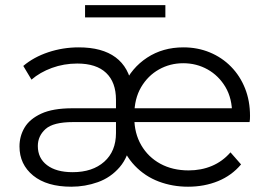

<svg xmlns="http://www.w3.org/2000/svg" viewBox="-20 -712 1026 737"><path d="M253.7 4.7Q159.9 4.7 107.3 -38.1Q54.8 -81 54.8 -149.9Q54.8 -189.2 74.3 -222.2Q93.8 -255.2 138.3 -275.8Q182.8 -296.4 258.1 -296.4H436.8V-243.4H260.5Q184.4 -243.4 154.8 -216.7Q125.2 -190 125.2 -151.5Q125.2 -104.8 160.6 -78Q195.9 -51.1 258.8 -51.1Q335 -51.1 380.1 -91.2Q425.2 -131.3 425.2 -201.4V-328.9Q425.2 -396.3 387.4 -432.2Q349.7 -468.1 276.5 -468.1Q225.3 -468.1 179.2 -451.3Q133.2 -434.4 100.9 -406.3L69.4 -458.9Q109.2 -492.7 165.3 -511.5Q221.4 -530.2 282.3 -530.2Q372.1 -530.2 423.7 -491.9Q475.3 -453.6 487.1 -377.8L455.2 -384.5Q484.6 -451.3 544.7 -490.7Q604.9 -530.2 683.9 -530.2Q738.8 -530.2 785.4 -510.8Q832.1 -491.5 866.8 -456.1Q901.5 -420.8 920.6 -372.8Q939.7 -324.8 939.7 -267.1Q939.7 -260.5 939.4 -254.7Q939.2 -248.8 938 -243.4H482V-296.4H900.4L870.9 -273.2Q871.4 -333.8 845.6 -377.6Q819.7 -421.4 777 -445.4Q734.3 -469.3 683.3 -469.3Q632.9 -469.3 590.2 -445.4Q547.5 -421.4 521.5 -377.1Q495.6 -332.7 495.6 -271.5V-259.6Q495.6 -200.5 522.1 -154.8Q548.5 -109.2 595.4 -83.5Q642.4 -57.9 704 -57.9Q752.6 -57.9 793.4 -75.1Q834.3 -92.3 864.7 -127.2L905.3 -80.9Q869.6 -38.3 817.1 -16.8Q764.5 4.7 701.7 4.7Q642.3 4.7 589.6 -15.1Q536.9 -34.9 497.7 -75.7Q458.5 -116.5 437.7 -179.4L483.6 -177.9Q474 -110.4 439.3 -70.3Q404.7 -30.2 355.7 -12.8Q306.8 4.7 253.7 4.7ZM306.5 -645.2V-692.4H614.8V-645.2Z"/></svg>

Font: Montserrat Thin
Style: Regular
Weight: 100
Designer: Julieta Ulanovsky
Foundry: Julieta Ulanovsky
Version: Version 9.000